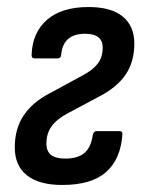

<svg xmlns="http://www.w3.org/2000/svg" viewBox="-20 -518 413 546"><path d="M157 8Q91 8 56.5 -19.5Q22 -47 22 -99Q22 -152 47.5 -190Q73 -228 122 -253L214 -303Q243 -318 257.5 -336.5Q272 -355 272 -383Q272 -422 222 -422Q159 -422 154 -362Q153 -352 144 -352H78Q69 -352 70 -363Q72 -425 113.5 -461.5Q155 -498 232 -498Q296 -498 329 -471Q362 -444 362 -394Q362 -342 337 -305.5Q312 -269 261 -243L173 -196Q141 -179 126.5 -158.5Q112 -138 112 -110Q112 -88 125 -77.5Q138 -67 166 -67Q201 -67 220 -83Q239 -99 244 -135Q247 -145 254 -145H321Q329 -145 328 -135Q323 -65 281.5 -28.5Q240 8 157 8Z"/></svg>

Font: Sofia Sans Condensed SemiBold
Style: Italic
Weight: 600
Italic angle: -9°
Version: Version 4.100